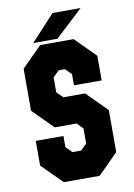

<svg xmlns="http://www.w3.org/2000/svg" viewBox="-93 -907 675 966"><g transform="rotate(-10 244.5 -424.0)"><path d="M153 0 50 -103V-229H191.5V-172L222 -141.5H267L297.5 -172V-249L267 -279.5H156L53 -382.5V-597L156 -700H326.5L429.5 -597V-471H288V-528L257.5 -558.5H225L194 -528V-451.5L225 -421H336L439 -318V-103L336 0ZM123 -716 245 -848H388.5L246.5 -716Z"/></g></svg>

Font: Tourney Condensed Black
Style: Regular
Weight: 900
Width: 3
Designer: Tyler Finck
Foundry: Etcetera Type Co
Version: Version 1.010; ttfautohint (v1.8.3)